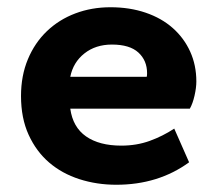

<svg xmlns="http://www.w3.org/2000/svg" viewBox="-20 -500 600 530"><path d="M301 10Q247 10 199 -5.5Q151 -21 115.5 -51.5Q80 -82 59 -128Q38 -174 38 -235Q38 -291 57 -336.5Q76 -382 109.5 -414Q143 -446 188 -463Q233 -480 285 -480Q338 -480 382 -465Q426 -450 457 -422.5Q488 -395 505 -357.5Q522 -320 522 -275Q522 -258 517 -236Q512 -214 504 -200H174Q181 -149 217.5 -123.5Q254 -98 315 -98Q357 -98 393 -111Q429 -124 461 -145L502 -52Q417 10 301 10ZM289 -377Q244 -377 213 -352.5Q182 -328 174 -288H385Q386 -291 386 -298Q386 -333 362 -355Q338 -377 289 -377Z"/></svg>

Font: Celebes
Style: Bold
Weight: 700
Designer: Anugrah Pasau
Foundry: Lafontype
Version: Version 1.000; ttfautohint (v1.8.4)